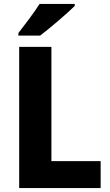

<svg xmlns="http://www.w3.org/2000/svg" viewBox="-20 -1017 556 971"><path d="M358 -987V-997H180C152 -952 106 -893 73 -850V-837H183C233 -875 321 -950 358 -987ZM77 -66H489V-202H240V-780H77Z"/></svg>

Font: Noto Sans Malayalam UI SemiCondensed ExtraBold
Style: Regular
Weight: 800
Width: 4
Designer: Jelle Bosma - Monotype Design Team
Foundry: Monotype Imaging Inc.
Version: Version 2.104